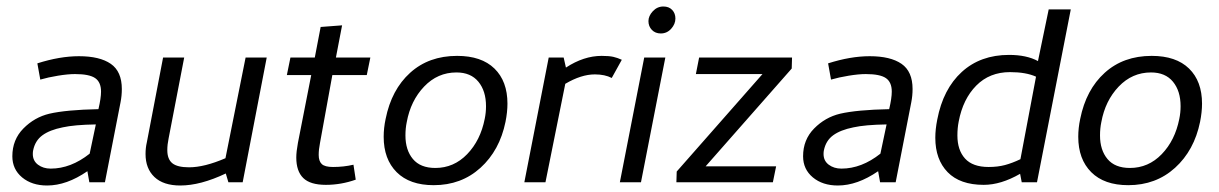

<svg xmlns="http://www.w3.org/2000/svg" viewBox="-20 -561 3753 591"><path d="M104 -316 95 -366Q164 -388 223 -388Q287 -388 321 -364.5Q355 -341 355 -287Q355 -266 351 -246L303 0H255L249 -34Q185 10 125 10Q78 10 48 -15Q18 -40 18 -80Q18 -131 52 -165.5Q86 -200 132 -211Q184 -223 283 -225Q291 -259 291 -279Q291 -308 273 -320.5Q255 -333 211 -333Q189 -333 158.5 -328Q128 -323 104 -316ZM256 -88 275 -178Q209 -177 173 -169Q133 -161 110.5 -144.5Q88 -128 82 -98Q81 -94 81 -87Q81 -66 97 -54Q113 -42 136 -42Q198 -42 256 -88Z M495 -99Q495 -71 510.5 -58.5Q526 -46 562 -46Q609 -46 674 -74L736 -384H801L727 0H683L675 -27Q597 10 535 10Q483 10 455.5 -16Q428 -42 428 -87Q428 -106 432 -123L482 -384H547L499 -135Q495 -116 495 -99Z M892 -76Q892 -94 897 -121L938 -330H863L874 -384H949L967 -478L1033 -483L1014 -384H1120L1109 -330H1003L965 -121Q961 -101 961 -84Q961 -65 970.5 -56Q980 -47 1005 -47Q1038 -47 1068 -54L1075 -8Q1030 8 983 8Q935 8 913.5 -13Q892 -34 892 -76Z M1161 -140Q1161 -167 1167 -195Q1185 -285 1242.5 -337Q1300 -389 1387 -389Q1462 -389 1502 -350Q1542 -311 1542 -242Q1542 -216 1536 -186Q1518 -98 1459 -44.5Q1400 9 1315 9Q1241 9 1201 -31Q1161 -71 1161 -140ZM1232 -185Q1228 -166 1228 -144Q1228 -99 1251 -71.5Q1274 -44 1320 -44Q1377 -44 1418 -86.5Q1459 -129 1472 -195Q1476 -214 1476 -234Q1476 -281 1452.5 -309.5Q1429 -338 1385 -338Q1327 -338 1285.5 -294.5Q1244 -251 1232 -185Z M1894 -377 1863 -321Q1842 -332 1811 -332Q1769 -332 1720 -303L1659 0H1594L1669 -384H1715L1722 -353Q1777 -389 1832 -389Q1855 -389 1868 -386Q1881 -383 1894 -377Z M1976 -496Q1976 -512 1989.5 -526.5Q2003 -541 2022 -541Q2039 -541 2049 -530.5Q2059 -520 2059 -504Q2059 -487 2046 -472.5Q2033 -458 2014 -458Q1997 -458 1986.5 -469Q1976 -480 1976 -496ZM1953 0H1888L1963 -384H2028Z M2417 -350 2152 -49H2369L2359 0H2062L2063 -33L2327 -333H2122L2132 -384H2418Z M2538 -316 2529 -366Q2598 -388 2657 -388Q2721 -388 2755 -364.5Q2789 -341 2789 -287Q2789 -266 2785 -246L2737 0H2689L2683 -34Q2619 10 2559 10Q2512 10 2482 -15Q2452 -40 2452 -80Q2452 -131 2486 -165.5Q2520 -200 2566 -211Q2618 -223 2717 -225Q2725 -259 2725 -279Q2725 -308 2707 -320.5Q2689 -333 2645 -333Q2623 -333 2592.5 -328Q2562 -323 2538 -316ZM2690 -88 2709 -178Q2643 -177 2607 -169Q2567 -161 2544.5 -144.5Q2522 -128 2516 -98Q2515 -94 2515 -87Q2515 -66 2531 -54Q2547 -42 2570 -42Q2632 -42 2690 -88Z M2859 -137Q2859 -163 2865 -193Q2883 -287 2940.5 -339.5Q2998 -392 3086 -392Q3140 -392 3175 -373L3208 -532H3276L3172 0H3125L3120 -26Q3061 8 3008 8Q2935 8 2897 -31Q2859 -70 2859 -137ZM3121 -71 3169 -325Q3138 -339 3089 -339Q3026 -339 2985 -297.5Q2944 -256 2931 -187Q2927 -167 2927 -144Q2927 -99 2950.5 -73Q2974 -47 3023 -47Q3051 -47 3073.5 -53Q3096 -59 3121 -71Z M3299 -140Q3299 -167 3305 -195Q3323 -285 3380.5 -337Q3438 -389 3525 -389Q3600 -389 3640 -350Q3680 -311 3680 -242Q3680 -216 3674 -186Q3656 -98 3597 -44.5Q3538 9 3453 9Q3379 9 3339 -31Q3299 -71 3299 -140ZM3370 -185Q3366 -166 3366 -144Q3366 -99 3389 -71.5Q3412 -44 3458 -44Q3515 -44 3556 -86.5Q3597 -129 3610 -195Q3614 -214 3614 -234Q3614 -281 3590.5 -309.5Q3567 -338 3523 -338Q3465 -338 3423.5 -294.5Q3382 -251 3370 -185Z"/></svg>

Font: Cambay Devanagari
Style: Italic
Weight: 400
Italic angle: -11°
Designer: Pooja Saxena
Foundry: Pooja Saxena
Version: Version 1.018;PS 001.018;hotconv 1.0.70;makeotf.lib2.5.58329